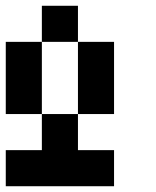

<svg xmlns="http://www.w3.org/2000/svg" viewBox="-20 -1020 540 665"><path d="M0 -375V-500H125V-625H250V-500H375V-375ZM0 -625V-875H125V-625ZM125 -875V-1000H250V-875ZM250 -625V-875H375V-625Z"/></svg>

Font: GalmuriMono7 Regular
Style: Regular
Weight: 400
Designer: Lee Minseo (quiple)
Version: Version 2.399;hotconv 1.1.1;makeotfexe 2.6.0 DEVELOPMENT